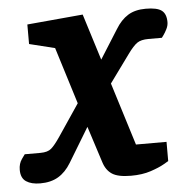

<svg xmlns="http://www.w3.org/2000/svg" viewBox="-86 -556 593 607"><g transform="rotate(-5 210.0 -252.0)"><path d="M27 -88Q50 -88 61.5 -98Q73 -108 90 -133L158 -234L102 -414L21 -434V-496L198 -512L244 -365L302 -457Q319 -485 341.5 -499Q364 -513 398 -513Q434 -513 448.5 -502Q463 -491 463 -465Q463 -454 457.5 -443Q452 -432 446.5 -424.5Q441 -417 441 -417H398Q375 -417 362.5 -408.5Q350 -400 332 -375L268 -287L330 -88H427V-27Q427 -27 411.5 -18Q396 -9 369 0Q342 9 306 9Q265 9 246 -3.5Q227 -16 219 -42L182 -157L116 -48Q99 -20 75.5 -6Q52 8 18 8Q-10 8 -26.5 -3Q-43 -14 -43 -40Q-43 -60 -33 -74Q-23 -88 -23 -88Z"/></g></svg>

Font: Faustina VF Beta
Style: Italic
Weight: 400
Italic angle: -8°
Designer: Alfonso Garcia
Foundry: Omnibus-Type
Version: Version 1.006